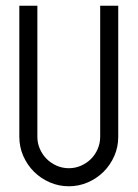

<svg xmlns="http://www.w3.org/2000/svg" viewBox="-20 -650 480 670"><path d="M392.6 -629.9V-172.9Q392.6 -136.7 378.7 -105.2Q364.7 -73.7 341.1 -50.3Q317.4 -26.9 286.1 -13.4Q254.9 0 220.2 0Q185.1 0 153.6 -13.7Q122.1 -27.3 98.4 -51Q74.7 -74.7 61 -106.2Q47.4 -137.7 47.4 -172.9V-629.9H110.4V-172.9Q110.4 -150.4 119.1 -130.4Q127.9 -110.4 142.8 -95.5Q157.7 -80.6 177.7 -71.8Q197.8 -63 220.2 -63Q242.7 -63 262.7 -71.8Q282.7 -80.6 297.6 -95.5Q312.5 -110.4 321 -130.4Q329.6 -150.4 329.6 -172.9V-629.9Z"/></svg>

Font: Fibel Vienna LRS
Style: Regular
Weight: 400
Designer: Peter Wiegel
Foundry: Peter Wioegel
Version: Version 000.000